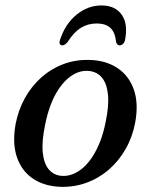

<svg xmlns="http://www.w3.org/2000/svg" viewBox="-20 -694 567 724"><path d="M317 -468Q378.5 -466.5 422 -438Q465.5 -409.5 484.2 -357.5Q503 -305.5 490 -233Q480 -178.5 454.2 -133Q428.5 -87.5 390.8 -54.8Q353 -22 306.5 -5Q260 12 208.5 10.5Q148 8.5 105.2 -19.8Q62.5 -48 44.2 -100Q26 -152 38.5 -224.5Q49 -279.5 74.2 -324.8Q99.5 -370 136.8 -402.8Q174 -435.5 219.8 -452.5Q265.5 -469.5 317 -468ZM210.5 -31Q232 -29 253 -36.8Q274 -44.5 293 -61Q312 -77.5 328.5 -102.8Q345 -128 357.8 -161Q370.5 -194 378.5 -234.5Q391.5 -297 387 -338.5Q382.5 -380 364 -401.8Q345.5 -423.5 315 -426.5Q293.5 -428.5 273.2 -420.8Q253 -413 234.2 -396.5Q215.5 -380 199.2 -355Q183 -330 170.5 -296.8Q158 -263.5 150 -223Q137 -160.5 141.2 -119Q145.5 -77.5 163.5 -55.8Q181.5 -34 210.5 -31ZM344.5 -605.5Q312 -605.5 285.2 -589.2Q258.5 -573 234.5 -535Q224 -523 215 -523Q208 -523 205.5 -528.5Q203 -534 206 -543Q226 -604 268.8 -638.8Q311.5 -673.5 362.5 -673.5Q414 -673.5 438.8 -638.8Q463.5 -604 451.5 -543Q449.5 -534 443.8 -528.5Q438 -523 431 -523Q421.5 -523 418 -535Q414 -572.5 396 -589Q378 -605.5 344.5 -605.5Z"/></svg>

Font: Fraunces
Style: Italic
Weight: 400
Italic angle: -16°
Version: Version 1.000;[b76b70a41]